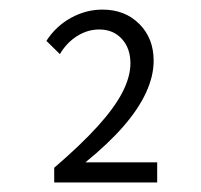

<svg xmlns="http://www.w3.org/2000/svg" viewBox="-20 -762 415 396"><path d="M304.2 -385.7H91.8V-416Q147 -463.4 181.6 -501.7Q216.3 -540 232.7 -572Q249 -604 249 -631.3Q249 -662.6 231.2 -681.9Q213.4 -701.2 184.6 -701.2Q160.6 -701.2 139.2 -687.7Q117.7 -674.3 103.5 -650.4L75.7 -677.7Q95.2 -708 126.2 -725.1Q157.2 -742.2 191.4 -742.2Q237.8 -742.2 267.3 -712.6Q296.9 -683.1 296.9 -636.7Q296.9 -605 281.2 -571Q265.6 -537.1 234.4 -501.2Q203.1 -465.3 156.2 -427.2H304.2Z"/></svg>

Font: Kumbh Sans
Style: Regular
Weight: 400
Version: Version 1.005